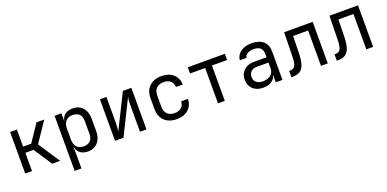

<svg xmlns="http://www.w3.org/2000/svg" viewBox="-7 -1384 4815 2388"><g transform="rotate(-20 2400.0 -190.0)"><path d="M103 0V-550H193V-323H300L452 -550H555L377 -286L565 0H460L301 -241H193V0Z M692 180V-550H782V-445H800L782 -424Q782 -487 823 -523.5Q864 -560 932 -560Q987 -560 1027.5 -535.5Q1068 -511 1090.5 -465Q1113 -419 1113 -356V-195Q1113 -132 1091 -86Q1069 -40 1028.5 -15Q988 10 932 10Q865 10 823.5 -27Q782 -64 782 -126L800 -105H780L782 20V180ZM902 -68Q959 -68 991 -98Q1023 -128 1023 -195V-355Q1023 -423 991 -452.5Q959 -482 902 -482Q847 -482 814.5 -447Q782 -412 782 -350V-200Q782 -138 814.5 -103Q847 -68 902 -68Z M1292 0V-550H1378V-254Q1378 -211 1376.5 -165Q1375 -119 1367 -90L1596 -550H1708V0H1622V-297Q1622 -341 1623.5 -387Q1625 -433 1633 -462L1404 0Z M2108 10Q2042 10 1992.5 -15Q1943 -40 1915.5 -87.5Q1888 -135 1888 -200V-350Q1888 -416 1915.5 -463Q1943 -510 1992.5 -535Q2042 -560 2108 -560Q2203 -560 2261.5 -509Q2320 -458 2323 -370H2233Q2230 -423 2197 -451.5Q2164 -480 2108 -480Q2049 -480 2013.5 -446.5Q1978 -413 1978 -351V-200Q1978 -138 2013.5 -104Q2049 -70 2108 -70Q2164 -70 2197 -99Q2230 -128 2233 -180H2323Q2320 -92 2261.5 -41Q2203 10 2108 10Z M2655 0V-468H2455V-550H2945V-468H2745V0Z M3252 10Q3167 10 3117 -37.5Q3067 -85 3067 -162Q3067 -213 3090 -251Q3113 -289 3154 -310.5Q3195 -332 3248 -332H3418V-375Q3418 -429 3389 -455.5Q3360 -482 3301 -482Q3249 -482 3217 -463Q3185 -444 3183 -410H3093Q3098 -475 3153.5 -517.5Q3209 -560 3301 -560Q3401 -560 3454.5 -512Q3508 -464 3508 -378V0H3419V-100H3404L3418 -120Q3418 -80 3398 -51Q3378 -22 3341 -6Q3304 10 3252 10ZM3274 -66Q3340 -66 3379 -98Q3418 -130 3418 -185V-262H3258Q3214 -262 3186.5 -235.5Q3159 -209 3159 -165Q3159 -119 3189.5 -92.5Q3220 -66 3274 -66Z M3625 7V-77H3640Q3686 -77 3704.5 -113Q3723 -149 3724 -242L3730 -550H4108V0H4018V-468H3819L3814 -238Q3812 -151 3794.5 -97Q3777 -43 3740.5 -18Q3704 7 3645 7Z M4225 7V-77H4240Q4286 -77 4304.5 -113Q4323 -149 4324 -242L4330 -550H4708V0H4618V-468H4419L4414 -238Q4412 -151 4394.5 -97Q4377 -43 4340.5 -18Q4304 7 4245 7Z"/></g></svg>

Font: JetBrains Mono
Style: Regular
Weight: 400
Monospace: yes
Designer: Philipp Nurullin, Konstantin Bulenkov
Foundry: JetBrains
Version: Version 2.305